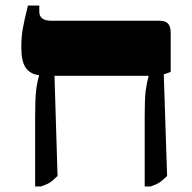

<svg xmlns="http://www.w3.org/2000/svg" viewBox="-20 -667 694 694"><path d="M597 -407 572 -398 584 -31Q567 -14 556 -7Q545 0 524 7H503V-245Q503 -310 506.5 -338Q510 -366 517 -391V-393H177L188 -31Q171 -14 160 -7Q149 0 128 7H107V-245Q107 -310 110.5 -339.5Q114 -369 121 -393V-395Q87 -400 72 -423.5Q57 -447 57 -495Q57 -531 62 -561Q67 -591 81 -647H122V-625Q122 -592 166 -592H557Q578 -592 587.5 -581.5Q597 -571 597 -548Z"/></svg>

Font: Noto Serif Hebrew Black
Style: Regular
Weight: 900
Designer: Monotype Design Team
Foundry: Monotype Imaging Inc.
Version: Version 1.000